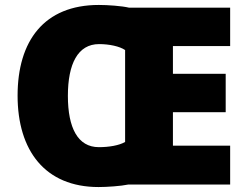

<svg xmlns="http://www.w3.org/2000/svg" viewBox="-20 -745 997 775"><path d="M379 -725C158 -725 51 -580 51 -359C51 -137 162 10 378 10C412 10 469 6 497 0H909V-157H678V-292H891V-447H678V-559H909V-714H501C472 -721 415 -725 379 -725ZM380 -567C421 -567 463 -558 485 -543V-172C461 -158 420 -151 379 -151C294 -151 254 -229 254 -358C254 -487 294 -567 380 -567Z"/></svg>

Font: Noto Sans Sinhala UI Black
Style: Regular
Weight: 900
Designer: Jelle Bosma - Monotype Design Team
Foundry: Monotype Imaging Inc.
Version: Version 2.006